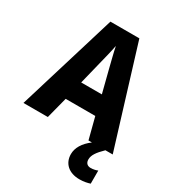

<svg xmlns="http://www.w3.org/2000/svg" viewBox="-223 -841 1094 1207"><g transform="rotate(30 324.0 -238.0)"><path d="M472 0H497C445 39 419 84 419 129C419 196 467 240 544 240C577 240 601 234 620 228V133C608 138 589 143 570 143C546 143 531 129 531 103C531 72 551 43 595 0H648L428 -716H218L0 0H177L217 -155H432ZM360 -450 400 -293H250L289 -451C298 -487 317 -561 324 -601C332 -559 350 -491 360 -450Z"/></g></svg>

Font: Noto Sans Gurmukhi UI SemiCondensed ExtraBold
Style: Regular
Weight: 800
Width: 4
Designer: Jelle Bosma - Monotype Design Team
Foundry: Monotype Imaging Inc.
Version: Version 2.004